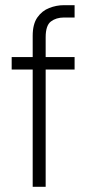

<svg xmlns="http://www.w3.org/2000/svg" viewBox="-20 -720 332 740"><path d="M25 -452H267.5V-500H25ZM267.5 -652.5V-700H225.5Q197.5 -700 169.8 -689.2Q142 -678.5 124 -652.8Q106 -627 106 -582V0H156V-576Q156 -622 176.2 -637.2Q196.5 -652.5 226.5 -652.5Z"/></svg>

Font: Overused Grotesk Light
Style: Regular
Weight: 300
Designer: RandomMaerks
Version: Version 0.005